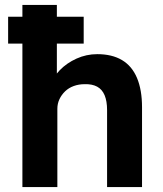

<svg xmlns="http://www.w3.org/2000/svg" viewBox="-20 -760 662 780"><path d="M13 -583V-692H320V-583ZM71 -740H211V-421L183 -409Q194 -445 222.5 -474.5Q251 -504 291 -522Q331 -540 375 -540Q435 -540 475.5 -516Q516 -492 536.5 -443.5Q557 -395 557 -324V0H415V-313Q415 -349 405 -373Q395 -397 374.5 -408Q354 -419 324 -418Q300 -418 279.5 -410.5Q259 -403 244.5 -389Q230 -375 221.5 -357Q213 -339 213 -318V0H143Q120 0 102 0Q84 0 71 0Z"/></svg>

Font: Mach SemiBold
Style: Regular
Weight: 600
Version: Version 1.002